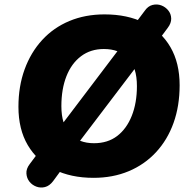

<svg xmlns="http://www.w3.org/2000/svg" viewBox="-20 -780 847 854"><path d="M396 11Q295 11 220 -26.5Q145 -64 103.5 -134.5Q62 -205 62 -305Q62 -396 89.5 -471.5Q117 -547 167.5 -602Q218 -657 288.5 -686.5Q359 -716 445 -716Q547 -716 622 -678.5Q697 -641 738 -570.5Q779 -500 779 -401Q779 -309 752 -233.5Q725 -158 674 -103Q623 -48 552.5 -18.5Q482 11 396 11ZM398 -143Q459 -143 501 -175Q543 -207 566 -264.5Q589 -322 589 -397Q589 -481 549.5 -521.5Q510 -562 442 -562Q383 -562 340.5 -530Q298 -498 275.5 -441Q253 -384 253 -308Q253 -225 292 -184Q331 -143 398 -143ZM216 26Q200 47 180 52Q160 57 141.5 50Q123 43 111 28Q99 13 97.5 -8Q96 -29 112 -50L177 -137L243 -210L515 -569L557 -643L623 -731Q638 -753 658.5 -758Q679 -763 697.5 -756Q716 -749 728.5 -733.5Q741 -718 741.5 -697.5Q742 -677 726 -656L662 -570L596 -496L324 -138L282 -64Z"/></svg>

Font: Nunito ExtraLight Black
Style: Italic
Weight: 900
Italic angle: -9°
Version: Version 3.602